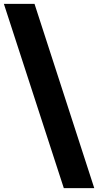

<svg xmlns="http://www.w3.org/2000/svg" viewBox="-21 -760 506 990"><path d="M157 -740 465 210H308L-1 -740Z"/></svg>

Font: Georama ExtraBold
Style: Regular
Weight: 800
Designer: Jean-Baptiste Levee
Foundry: Production Type
Version: Version 1.001